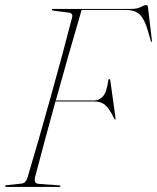

<svg xmlns="http://www.w3.org/2000/svg" viewBox="-22 -735 617 755"><path d="M182 -697Q182 -700 186 -700H494Q518.5 -700 531.5 -707.5Q544.5 -715 552.5 -715Q559.5 -715 560 -706L575 -578Q576.5 -570 574 -570Q572.5 -570 571 -574L558.5 -617Q546.5 -658.5 528.2 -677.2Q510 -696 471 -696H299Q273.5 -609 247.5 -518.2Q221.5 -427.5 197.5 -340H349.5Q367.5 -340 382.5 -355.8Q397.5 -371.5 404 -420Q404 -424 407.5 -424Q411.5 -424 412 -417L432 -273Q433 -265.5 432 -265Q429.5 -264 428 -267Q408 -308.5 391.2 -322.2Q374.5 -336 349 -336H196Q173.5 -254 153 -178Q132.5 -102 116 -39Q113.5 -28.5 115.8 -20.8Q118 -13 130 -12L211.5 -6Q215.5 -6 215.5 -3Q215.5 0 212.5 0H3.5Q-1.5 0 -1.5 -3Q-1.5 -7 4.5 -7L62 -13Q79 -14.5 86 -36Q106.5 -104.5 129.8 -185.5Q153 -266.5 176.8 -351.8Q200.5 -437 222.5 -518.2Q244.5 -599.5 262 -668Q263.5 -676.5 259.8 -680.5Q256 -684.5 250.5 -685L188.5 -693Q182 -694 182 -697Z"/></svg>

Font: Fraunces 144pt Thin
Style: Italic
Weight: 100
Italic angle: -16°
Version: Version 1.000;[b76b70a41]